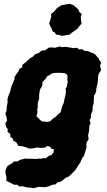

<svg xmlns="http://www.w3.org/2000/svg" viewBox="-20 -763 558 1005"><path d="M137 219 120 218 99 212 79 213 72 204H54L23 188L13 183L14 165L10 149L8 133L17 108L33 97L43 92L53 82H70L85 74L99 70L110 67L132 68H144L170 69L184 67L198 68L200 65H220L237 52L250 48L260 34L262 16L250 17L243 6L227 1L215 10L191 11L172 9L165 11L147 14H130L117 8L94 2L77 1L70 -10L64 -20L51 -25L45 -40L34 -46V-62L19 -73L21 -87L12 -98L8 -117L17 -132L14 -152L8 -167L14 -184L16 -208L20 -228L19 -245L24 -261L33 -283L40 -311L45 -323L57 -351L55 -358L64 -372L76 -389L82 -403L97 -411L96 -423L117 -439L128 -450L145 -463L152 -466L163 -479L182 -485L193 -495L202 -499L218 -500L234 -513L249 -515L268 -513L293 -520L302 -516L324 -518L348 -514L362 -511L384 -513L393 -504L409 -506L421 -497L441 -495L457 -488L472 -483L481 -475L496 -457L498 -452L509 -436L504 -418L509 -396L496 -375L493 -357L492 -337L490 -323L484 -300V-290L481 -277L472 -262L471 -236L470 -220L465 -207V-188L462 -178L456 -163V-146L449 -135L454 -117L448 -105L447 -91L446 -76L441 -55L444 -34L434 -19L432 -6L433 8L426 31L420 52L411 63L400 88L389 104L382 115L375 126L355 147L340 161L326 166L314 176L297 188L280 192L271 202L251 205L233 213L215 217L183 215L157 222ZM228 -125 242 -128 257 -142 272 -152 281 -162 298 -177 300 -187 306 -207 313 -223 317 -242 320 -255 323 -266 325 -279 324 -291V-300L330 -309L332 -321L335 -336L332 -344L334 -359L331 -373L316 -381H302L295 -382H281L263 -381L250 -378L237 -368L229 -366L219 -352L212 -343L202 -334V-321L199 -309L193 -301L189 -292L186 -276L185 -268V-247L178 -225L177 -212L178 -200L175 -192L176 -178L175 -167L170 -155L180 -146L186 -139L199 -128L209 -127ZM304 -575 294 -579 274 -582 267 -593 256 -598 250 -614 243 -626 237 -642 242 -653 248 -676 247 -689 262 -702 279 -721 302 -736 321 -739 345 -743 365 -736 376 -726 390 -714 396 -699 408 -690 403 -678 404 -657 407 -639 394 -625 387 -614 374 -604 356 -592 343 -581 331 -580Z"/></svg>

Font: Winky Rough
Style: Bold Italic
Weight: 700
Italic angle: -8.97852°
Designer: Simon Atzbach
Foundry: typofactur
Version: Version 1.206; ttfautohint (v1.8.4.7-5d5b)